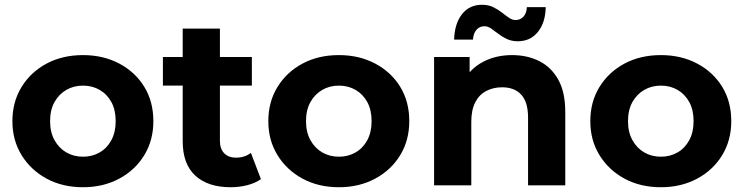

<svg xmlns="http://www.w3.org/2000/svg" viewBox="-20 -777 3118 805"><path d="M328 8Q242 8 175.5 -28Q109 -64 70.5 -126.5Q32 -189 32 -269Q32 -350 70.5 -412.5Q109 -475 175.5 -510.5Q242 -546 328 -546Q413 -546 480 -510.5Q547 -475 585 -413Q623 -351 623 -269Q623 -189 585 -126.5Q547 -64 480 -28Q413 8 328 8ZM328 -120Q367 -120 398 -138Q429 -156 447 -189.5Q465 -223 465 -269Q465 -316 447 -349Q429 -382 398 -400Q367 -418 328 -418Q289 -418 258 -400Q227 -382 208.5 -349Q190 -316 190 -269Q190 -223 208.5 -189.5Q227 -156 258 -138Q289 -120 328 -120Z M947 8Q852 8 799 -40.5Q746 -89 746 -185V-657H902V-187Q902 -153 920 -134.5Q938 -116 969 -116Q1006 -116 1032 -136L1074 -26Q1050 -9 1016.5 -0.5Q983 8 947 8ZM663 -418V-538H1036V-418Z M1401 8Q1315 8 1248.5 -28Q1182 -64 1143.5 -126.5Q1105 -189 1105 -269Q1105 -350 1143.5 -412.5Q1182 -475 1248.5 -510.5Q1315 -546 1401 -546Q1486 -546 1553 -510.5Q1620 -475 1658 -413Q1696 -351 1696 -269Q1696 -189 1658 -126.5Q1620 -64 1553 -28Q1486 8 1401 8ZM1401 -120Q1440 -120 1471 -138Q1502 -156 1520 -189.5Q1538 -223 1538 -269Q1538 -316 1520 -349Q1502 -382 1471 -400Q1440 -418 1401 -418Q1362 -418 1331 -400Q1300 -382 1281.5 -349Q1263 -316 1263 -269Q1263 -223 1281.5 -189.5Q1300 -156 1331 -138Q1362 -120 1401 -120Z M1800 0V-538H1949V-389L1921 -434Q1950 -488 2004 -517Q2058 -546 2127 -546Q2191 -546 2241.5 -520.5Q2292 -495 2321 -442.5Q2350 -390 2350 -308V0H2194V-284Q2194 -349 2165.5 -380Q2137 -411 2085 -411Q2048 -411 2018.5 -395.5Q1989 -380 1972.5 -348Q1956 -316 1956 -266V0ZM2151 -604Q2125 -604 2105 -613.5Q2085 -623 2069 -635.5Q2053 -648 2039 -657.5Q2025 -667 2011 -667Q1991 -667 1978 -652.5Q1965 -638 1963 -611H1884Q1886 -678 1917 -717.5Q1948 -757 2001 -757Q2027 -757 2047 -747.5Q2067 -738 2083.5 -725Q2100 -712 2114 -702.5Q2128 -693 2141 -693Q2162 -693 2175 -707.5Q2188 -722 2189 -747H2268Q2267 -683 2235.5 -643.5Q2204 -604 2151 -604Z M2751 8Q2665 8 2598.5 -28Q2532 -64 2493.5 -126.5Q2455 -189 2455 -269Q2455 -350 2493.5 -412.5Q2532 -475 2598.5 -510.5Q2665 -546 2751 -546Q2836 -546 2903 -510.5Q2970 -475 3008 -413Q3046 -351 3046 -269Q3046 -189 3008 -126.5Q2970 -64 2903 -28Q2836 8 2751 8ZM2751 -120Q2790 -120 2821 -138Q2852 -156 2870 -189.5Q2888 -223 2888 -269Q2888 -316 2870 -349Q2852 -382 2821 -400Q2790 -418 2751 -418Q2712 -418 2681 -400Q2650 -382 2631.5 -349Q2613 -316 2613 -269Q2613 -223 2631.5 -189.5Q2650 -156 2681 -138Q2712 -120 2751 -120Z"/></svg>

Font: Montserrat Thin
Style: Bold
Weight: 700
Version: Version 9.000